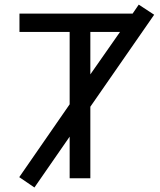

<svg xmlns="http://www.w3.org/2000/svg" viewBox="-20 -791 712 852"><path d="M380.9 -460.9 512.7 -649.4H380.9ZM568.4 -730.5 595.7 -770.5 664.1 -725.6 380.9 -317.4V0H289.1V-184.6L132.8 41L65.4 -4.9L289.1 -328.1V-649.4H66.4V-730.5Z"/></svg>

Font: irohakakuC Regular
Style: Regular
Weight: 400
Designer: [Source Han Sans]
Ryoko NISHIZUKA Ë•øÂ°öÊ∂ºÂ≠ê (kana & ideographs); Paul D. Hunt (Latin, Greek & Cyrillic); Wenlong ZHAN
Version: Version 1.001.20160904